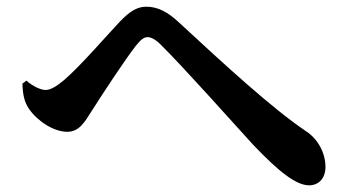

<svg xmlns="http://www.w3.org/2000/svg" viewBox="-20 -628 1040 574"><path d="M47 -378C48 -345 53 -322 67 -302C93 -265 141 -234 181 -234C217 -234 233 -263 254 -296C285 -345 354 -450 386 -491C401 -510 411 -517 421 -517C432 -517 446 -510 465 -490C522 -434 678 -260 737 -195C815 -113 866 -74 904 -74C934 -74 953 -96 953 -129C953 -170 931 -213 893 -237C795 -303 653 -433 516 -560C481 -593 451 -608 417 -608C388 -608 365 -591 339 -564C309 -533 223 -433 172 -389C147 -368 130 -359 116 -359C103 -359 79 -369 59 -387Z"/></svg>

Font: Noto Serif CJK TC
Style: Bold
Weight: 700
Designer: Ryoko NISHIZUKA 西塚涼子 (kana & ideographs); Frank Grießhammer (Latin, Greek & Cyrillic); Wenlong ZHANG 张文龙 (bopomofo); San
Foundry: Adobe
Version: Version 2.001;hotconv 1.1.0;makeotfexe 2.6.0